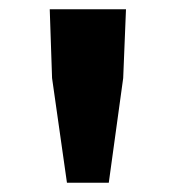

<svg xmlns="http://www.w3.org/2000/svg" viewBox="-20 -802 378 413"><path d="M124 -409 92 -634 87 -782H251L245 -634L214 -409Z"/></svg>

Font: Noto Sans JP Thin ExtraBold
Style: Regular
Weight: 800
Version: Version 2.004-H2;hotconv 1.0.118;makeotfexe 2.5.65603